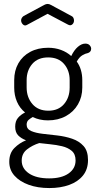

<svg xmlns="http://www.w3.org/2000/svg" viewBox="-20 -721 494 973"><path d="M230 232Q171 232 125.5 215.5Q80 199 53.5 169.5Q27 140 27 99Q27 55 53 29Q79 3 112 -10Q88 -19 72.5 -34.5Q57 -50 57 -79Q57 -107 71 -123.5Q85 -140 107 -151Q80 -173 66 -205.5Q52 -238 52 -277V-315Q52 -363 73 -400Q94 -437 133 -458Q172 -479 224 -479Q259 -479 289 -468Q319 -457 341 -437Q356 -468 375 -484Q394 -500 412 -500Q427 -500 434.5 -491.5Q442 -483 442 -474Q442 -465 437 -459.5Q432 -454 425 -452Q413 -450 397.5 -441Q382 -432 369 -409Q383 -390 390 -366Q397 -342 397 -315V-277Q397 -230 375 -192Q353 -154 313.5 -132.5Q274 -111 223 -111Q180 -111 146 -128Q135 -122 125 -113.5Q115 -105 115 -89Q115 -67 138 -57Q161 -47 196 -43Q231 -39 270.5 -34.5Q310 -30 345.5 -18Q381 -6 403.5 19Q426 44 426 90Q426 137 400.5 168.5Q375 200 331 216Q287 232 230 232ZM229 183Q292 183 327.5 158Q363 133 363 92Q363 60 343.5 43.5Q324 27 294.5 20Q265 13 233.5 10Q202 7 179 4Q144 15 117 36Q90 57 90 93Q90 133 127 158Q164 183 229 183ZM225 -160Q276 -160 304.5 -193.5Q333 -227 333 -277V-315Q333 -364 304.5 -397Q276 -430 224 -430Q172 -430 143.5 -397Q115 -364 115 -315V-278Q115 -228 144 -194Q173 -160 225 -160ZM108 -592Q100 -592 93.5 -600Q87 -608 87 -618Q87 -624 90.5 -630Q94 -636 100 -640L204 -696Q213 -701 221 -701Q230 -701 238 -696L342 -640Q349 -637 352 -630.5Q355 -624 355 -617Q355 -607 349 -600Q343 -593 335 -593Q333 -593 330 -594Q327 -595 325 -596L221 -651L117 -595Q115 -594 112.5 -593Q110 -592 108 -592Z"/></svg>

Font: Dosis
Style: Regular
Weight: 400
Designer: EdgarTolentino, PabloImpallari, IginoMarini
Foundry: EdgarTolentino, PabloImpallari, IginoMarini
Version: Version 3.001; ttfautohint (v1.8.2)